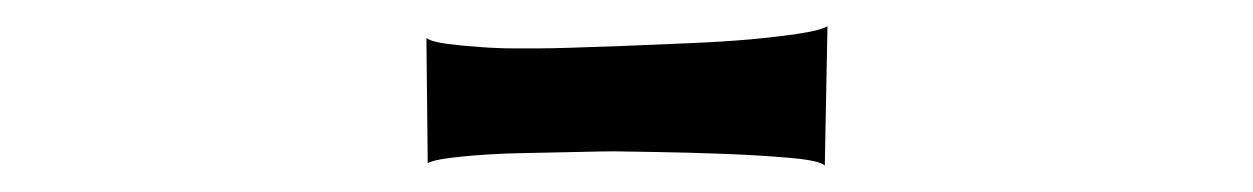

<svg xmlns="http://www.w3.org/2000/svg" viewBox="-20 -758 940 144"><path d="M299.8 -729.5Q303.7 -726.6 315.4 -725.1Q327.1 -723.6 340.3 -722.7Q353.5 -721.7 365.7 -721.7Q377.9 -721.7 383.8 -721.7Q390.6 -721.7 408.2 -722.2Q425.8 -722.7 448.7 -723.6Q471.7 -724.6 496.6 -725.6Q521.5 -726.6 543 -728.5Q564.5 -730.5 580.1 -732.9Q595.7 -735.4 600.6 -738.3L598.6 -633.8Q594.7 -637.7 572.3 -639.6Q549.8 -641.6 522.9 -642.6Q496.1 -643.6 471.7 -644Q447.3 -644.5 440.4 -644.5Q432.6 -644.5 412.1 -644Q391.6 -643.6 369.1 -643.1Q346.7 -642.6 326.7 -640.6Q306.6 -638.7 300.8 -635.7Z"/></svg>

Font: Cherry Cream Soda
Style: Regular
Weight: 400
Designer: Font Diner, Inc
Foundry: Font Diner, Inc
Version: Version 1.001